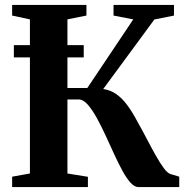

<svg xmlns="http://www.w3.org/2000/svg" viewBox="-20 -763 762 783"><path d="M29.5 0V-42.5L102 -55.5V-684L29.5 -699.5V-743H332.5V-699.5L255 -684V-404H336L523.5 -684L443 -699.5V-743H689.5V-699.5L609.5 -683.5L401 -400Q431.5 -395.5 455.2 -378.5Q479 -361.5 499.8 -333.2Q520.5 -305 541 -266Q561 -230.5 579.8 -194.5Q598.5 -158.5 615.8 -128Q633 -97.5 647.8 -77.5Q662.5 -57.5 674.5 -53.5L711 -42.5V0H545Q528.5 0 512.2 -18Q496 -36 479.5 -66.2Q463 -96.5 446.2 -133Q429.5 -169.5 412.5 -206.5Q394.5 -245.5 375.8 -280Q357 -314.5 338.2 -336Q319.5 -357.5 300 -357.5H255V-55.5L338.5 -42V0ZM321.5 -579V-529H36.5V-579Z"/></svg>

Font: Merriweather 72pt
Style: Bold
Weight: 700
Version: Version 2.100